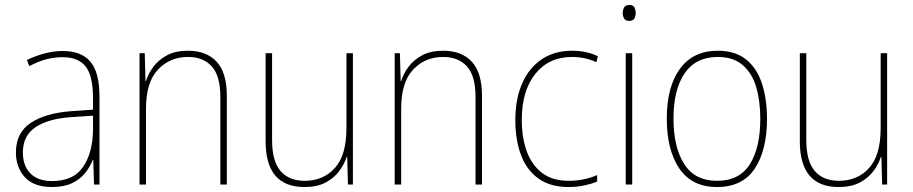

<svg xmlns="http://www.w3.org/2000/svg" viewBox="-20 -742 3672 772"><path d="M232 -537Q307 -537 343.5 -494Q380 -451 380 -353V0H358L355 -99H353Q342 -71 322 -46Q302 -21 269.5 -5.5Q237 10 189 10Q116 10 80 -29.5Q44 -69 44 -129Q44 -208 103 -247.5Q162 -287 266 -295L354 -301V-347Q354 -437 324.5 -474.5Q295 -512 232 -512Q200 -512 167.5 -504Q135 -496 98 -476L88 -501Q122 -517 158.5 -527Q195 -537 232 -537ZM267 -271Q175 -265 123.5 -231Q72 -197 72 -129Q72 -75 102.5 -44.5Q133 -14 189 -14Q276 -14 314.5 -71.5Q353 -129 354 -220V-277Z M736 -538Q810 -538 851 -494Q892 -450 892 -357V0H866V-352Q866 -437 831.5 -475Q797 -513 736 -513Q663 -513 615 -462Q567 -411 567 -305V0H541V-528H562L565 -416H567Q576 -446 597 -474Q618 -502 652 -520Q686 -538 736 -538Z M1399 -528V0H1379L1376 -111H1374Q1364 -81 1343.5 -53.5Q1323 -26 1289 -8Q1255 10 1204 10Q1048 10 1048 -174V-528H1074V-179Q1074 -94 1108 -54.5Q1142 -15 1205 -15Q1280 -15 1326.5 -66.5Q1373 -118 1373 -227V-528Z M1762 -538Q1836 -538 1877 -494Q1918 -450 1918 -357V0H1892V-352Q1892 -437 1857.5 -475Q1823 -513 1762 -513Q1689 -513 1641 -462Q1593 -411 1593 -305V0H1567V-528H1588L1591 -416H1593Q1602 -446 1623 -474Q1644 -502 1678 -520Q1712 -538 1762 -538Z M2266 10Q2192 10 2144.5 -24.5Q2097 -59 2074.5 -119.5Q2052 -180 2052 -259Q2052 -344 2079.5 -406.5Q2107 -469 2158 -503.5Q2209 -538 2280 -538Q2338 -538 2384 -516L2378 -492Q2354 -503 2329.5 -508Q2305 -513 2280 -513Q2187 -513 2132.5 -445Q2078 -377 2078 -260Q2078 -190 2097.5 -135Q2117 -80 2158.5 -47.5Q2200 -15 2267 -15Q2297 -15 2326.5 -21Q2356 -27 2381 -38V-12Q2360 -3 2330 3.5Q2300 10 2266 10Z M2510 -722Q2526 -722 2531 -712Q2536 -702 2536 -690Q2536 -677 2530.5 -667.5Q2525 -658 2509 -658Q2495 -658 2489.5 -667.5Q2484 -677 2484 -690Q2484 -702 2489.5 -712Q2495 -722 2510 -722ZM2522 -528V0H2496V-528Z M3064 -264Q3064 -139 3015 -64.5Q2966 10 2863 10Q2762 10 2711.5 -64.5Q2661 -139 2661 -265Q2661 -393 2714 -465.5Q2767 -538 2866 -538Q2937 -538 2980.5 -502.5Q3024 -467 3044 -405Q3064 -343 3064 -264ZM2688 -265Q2688 -150 2731 -82.5Q2774 -15 2863 -15Q2953 -15 2995 -81.5Q3037 -148 3037 -264Q3037 -336 3020.5 -392Q3004 -448 2966 -480.5Q2928 -513 2866 -513Q2778 -513 2733 -447.5Q2688 -382 2688 -265Z M3547 -528V0H3527L3524 -111H3522Q3512 -81 3491.5 -53.5Q3471 -26 3437 -8Q3403 10 3352 10Q3196 10 3196 -174V-528H3222V-179Q3222 -94 3256 -54.5Q3290 -15 3353 -15Q3428 -15 3474.5 -66.5Q3521 -118 3521 -227V-528Z"/></svg>

Font: Noto Sans SemiCondensed Thin
Style: Regular
Weight: 100
Width: 4
Designer: Monotype Design Team
Foundry: Monotype Imaging Inc.
Version: Version 2.013; ttfautohint (v1.8.4.7-5d5b)